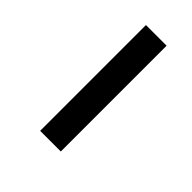

<svg xmlns="http://www.w3.org/2000/svg" viewBox="31 -928 539 539"><g transform="rotate(-45 300.0 -659.0)"><path d="M120 -700H540V-618H120Z"/></g></svg>

Font: Lily Script One
Style: Regular
Weight: 400
Designer: Julia Petretta
Foundry: Julia Petretta
Version: Version 1.002;PS 001.001;hotconv 1.0.70;makeotf.lib2.5.58329